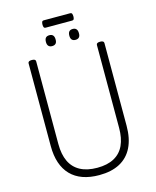

<svg xmlns="http://www.w3.org/2000/svg" viewBox="-240 -1971 1744 2147"><g transform="rotate(-15 632.0 -897.5)"><path d="M635 19Q527 19 444.5 -10.5Q362 -40 306 -98Q250 -156 221.5 -240.5Q193 -325 193 -435V-1393Q193 -1407 204 -1413.5Q215 -1420 237 -1420Q259 -1420 270 -1413.5Q281 -1407 281 -1393V-435Q281 -315 320 -233Q359 -151 438 -108.5Q517 -66 635 -66Q752 -66 830 -108.5Q908 -151 946 -233Q984 -315 984 -435V-1393Q984 -1407 995 -1413.5Q1006 -1420 1028 -1420Q1071 -1420 1071 -1393V-435Q1071 -288 1021 -186.5Q971 -85 874 -33Q777 19 635 19ZM498 -1511Q471 -1511 456.5 -1526.5Q442 -1542 442 -1573Q442 -1606 456 -1621.5Q470 -1637 499 -1637Q526 -1637 540 -1621Q554 -1605 554 -1574Q555 -1542 540.5 -1526.5Q526 -1511 498 -1511ZM769 -1511Q741 -1511 727 -1526.5Q713 -1542 713 -1573Q713 -1606 727 -1621.5Q741 -1637 769 -1637Q796 -1637 810 -1621Q824 -1605 824 -1574Q825 -1542 810.5 -1526.5Q796 -1511 769 -1511ZM482 -1729Q465 -1729 460 -1740.5Q455 -1752 455 -1770Q455 -1789 460 -1801.5Q465 -1814 482 -1814H785Q803 -1814 808 -1801.5Q813 -1789 813 -1770Q813 -1752 808 -1740.5Q803 -1729 785 -1729Z"/></g></svg>

Font: Playwrite BE WAL
Style: Regular
Weight: 400
Designer: Veronika Burian, José Scaglione
Foundry: TypeTogether
Version: Version 1.002